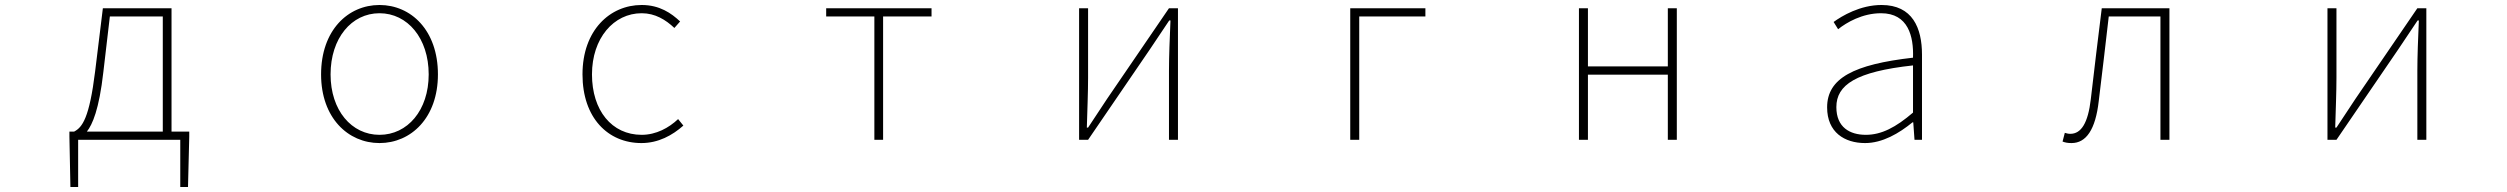

<svg xmlns="http://www.w3.org/2000/svg" viewBox="-20 -560 10040 769"><path d="M293 0H702V189H733L738 -13V-33H667V-527H392L361 -274C338 -88 310 -50 277 -33H258V-13L262 189H293ZM328 -33C350 -61 377 -121 394 -272L420 -494H632V-33Z M1500 13C1626 13 1734 -88 1734 -262C1734 -439 1626 -540 1500 -540C1374 -540 1266 -439 1266 -262C1266 -88 1374 13 1500 13ZM1500 -20C1388 -20 1304 -118 1304 -262C1304 -407 1388 -507 1500 -507C1612 -507 1697 -407 1697 -262C1697 -118 1612 -20 1500 -20Z M2549 13C2617 13 2673 -18 2717 -57L2696 -83C2659 -48 2608 -20 2550 -20C2430 -20 2351 -118 2351 -262C2351 -407 2438 -507 2550 -507C2604 -507 2646 -481 2681 -448L2704 -474C2669 -507 2622 -540 2550 -540C2423 -540 2313 -439 2313 -262C2313 -88 2415 13 2549 13Z M3482 0H3517V-494H3711V-527H3289V-494H3482Z M4302 0H4338L4586 -363C4608 -396 4641 -445 4663 -478H4668C4665 -407 4662 -336 4662 -277V0H4698V-527H4662L4414 -164C4392 -131 4360 -82 4338 -49H4333C4335 -120 4338 -191 4338 -249V-527H4302Z M5388 0H5424V-494H5689V-527H5388Z M6304 0H6340V-261H6660V0H6696V-527H6660V-294H6340V-527H6304Z M7450 13C7520 13 7586 -26 7640 -70H7643L7648 0H7678V-341C7678 -448 7640 -540 7516 -540C7430 -540 7357 -496 7324 -472L7342 -443C7376 -470 7439 -507 7514 -507C7623 -507 7645 -414 7642 -329C7405 -302 7298 -247 7298 -130C7298 -30 7368 13 7450 13ZM7453 -20C7389 -20 7335 -50 7335 -131C7335 -220 7413 -273 7642 -298V-109C7573 -50 7516 -20 7453 -20Z M8277 13C8335 13 8373 -40 8386 -156C8400 -270 8413 -381 8426 -494H8633V0H8669V-527H8398C8383 -405 8368 -284 8354 -162C8343 -68 8316 -24 8272 -24C8263 -24 8257 -26 8250 -28L8241 7C8252 11 8261 13 8277 13Z M9302 0H9338L9586 -363C9608 -396 9641 -445 9663 -478H9668C9665 -407 9662 -336 9662 -277V0H9698V-527H9662L9414 -164C9392 -131 9360 -82 9338 -49H9333C9335 -120 9338 -191 9338 -249V-527H9302Z"/></svg>

Font: Harano Aji Gothic ExtraLight
Style: Regular
Weight: 250
Foundry: Masamichi Hosoda
Version: HaranoAjiGothic-ExtraLight version 20230610;ttx 4.39.4